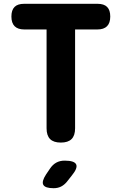

<svg xmlns="http://www.w3.org/2000/svg" viewBox="-20 -750 640 1010"><path d="M225 -595H108Q74 -595 57 -612Q40 -629 40 -663Q40 -697 56.5 -713.5Q73 -730 107 -730H493Q527 -730 543.5 -713.5Q560 -697 560 -663Q560 -629 543 -612Q526 -595 492 -595H375V-75Q375 -37 356.5 -18.5Q338 0 300 0Q262 0 243.5 -18.5Q225 -37 225 -75ZM222 168 243 137Q257 116 276 105.5Q295 95 320 95Q371 95 380.5 114.5Q390 134 358 173L332 206Q318 223 301 231.5Q284 240 262 240Q218 240 208 222.5Q198 205 222 168Z"/></svg>

Font: Maple Mono NL ExtraBold
Style: Regular
Weight: 800
Monospace: yes
Designer: subframe7536
Version: Version 7.000